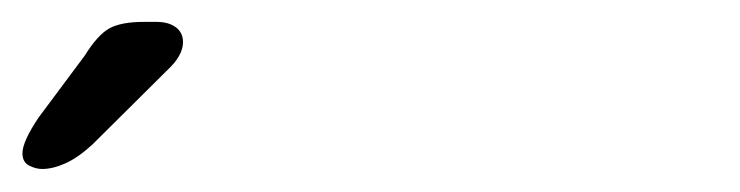

<svg xmlns="http://www.w3.org/2000/svg" viewBox="-20 -696 659 171"><path d="M17.5 -545.5Q12 -545.5 6 -548.5Q0 -551.5 0 -559.5Q0 -570 14.5 -591.5L55.5 -646.5Q67 -665 77.5 -670.8Q88 -676.5 108 -676.5H119.5Q130 -676.5 136.5 -671.8Q143 -667 143 -658.5Q143 -646.5 129 -633.5L62.5 -567.5Q49.5 -555.5 38.2 -550.5Q27 -545.5 17.5 -545.5Z"/></svg>

Font: Sono
Style: Regular
Weight: 400
Designer: Tyler Finck
Foundry: Tyler Finck
Version: Version 2.112